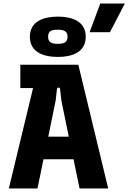

<svg xmlns="http://www.w3.org/2000/svg" viewBox="-20 -1066 726 1086"><path d="M30 0H192L226 -165H396L430 0H592L423 -700H95V-568H167ZM308 -744C385 -744 465 -769 465 -858C465 -947 385 -972 308 -972C229 -972 149 -947 149 -858C149 -771 225 -744 308 -744ZM306 -818C277 -818 252 -824 252 -858C252 -891 273 -898 306 -898C338 -898 362 -892 362 -858C362 -824 338 -818 306 -818ZM487 -884H602L686 -1046H547ZM253 -293 295 -498 302 -561C304 -574 319 -574 320 -561L327 -498L369 -293Z"/></svg>

Font: Finlandica
Style: Bold
Weight: 700
Designer: Niklas Ekholm, Juho Hiilivirta, Jaakko Suomalainen
Foundry: Helsinki Type Studio
Version: Version 2.000;Glyphs 3.2 (3202)